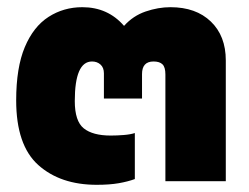

<svg xmlns="http://www.w3.org/2000/svg" viewBox="-20 -504 693 534"><path d="M249 10Q148 10 86.5 -45Q25 -100 25 -225Q25 -316 49 -373Q73 -430 115 -457Q157 -484 209 -484Q280 -484 325 -432Q350 -460 385 -472Q420 -484 454 -484Q525 -484 566.5 -444Q608 -404 608 -336V0H440V-297Q440 -317 432 -325Q424 -333 407 -333Q375 -333 375 -298V-230H269V-300Q269 -316 259.5 -324.5Q250 -333 236 -333Q188 -333 188 -223Q188 -167 213 -147Q238 -127 288 -127Q305 -127 324 -128.5Q343 -130 355 -134V-6Q336 1 310.5 5.5Q285 10 249 10Z"/></svg>

Font: Kanit
Style: Bold
Weight: 700
Designer: Katatrad Team
Foundry: CadsonDemak
Version: Version 2.000; ttfautohint (v1.8.3)